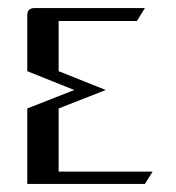

<svg xmlns="http://www.w3.org/2000/svg" viewBox="-20 -458 439 478"><path d="M47.9 0V-188L165 -233.9L47.9 -280.8V-420.9Q47.9 -438 66.9 -438H340.8L320.8 -405.8H126V-280.8L243.2 -233.9L126 -188V-30.8H359.9L340.8 0Z"/></svg>

Font: Hhenum
Style: Regular
Weight: 400
Designer: T. Christopher White
Version: Version 1.0